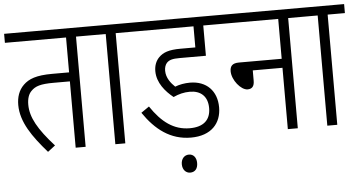

<svg xmlns="http://www.w3.org/2000/svg" viewBox="-53 -719 1881 998"><g transform="rotate(-5 887.0 -220.5)"><path d="M371 -575H461V-622H0V-575H319V-393H231C147 -393 108 -377 80 -350C52 -323 41 -287 41 -247C41 -158 98 -78 174 9L213 -21C130 -113 93 -178 93 -244C93 -276 101 -299 116 -314C138 -337 166 -346 234 -346H319V0H371Z M578 -575H668V-622H449V-575H526V0H578Z M935 -238C992 -238 1028 -206 1028 -145C1028 -83 991 -49 919 -49C836 -49 774 -95 717 -180L675 -151C737 -60 814 0 921 0C1028 0 1080 -62 1080 -144C1080 -230 1026 -285 940 -285C912 -285 885 -280 862 -271C841 -291 817 -320 817 -358C817 -375 822 -389 830 -398C843 -412 860 -417 898 -417H1035V-575H1132V-622H655V-575H984V-465H907C844 -465 815 -453 793 -431C776 -414 766 -390 766 -360C766 -299 808 -251 849 -218C877 -231 905 -238 935 -238ZM861 134C861 163 879 181 901 181C926 181 941 164 941 134C941 106 926 87 902 87C878 87 861 106 861 134Z M1120 -622V-575H1426V-367H1203C1167 -367 1156 -351 1156 -325C1156 -280 1201 -224 1236 -224C1259 -224 1271 -237 1271 -266V-320H1426V0H1478V-575H1568V-622Z M1684 -575H1774V-622H1555V-575H1632V0H1684Z"/></g></svg>

Font: Noto Sans Devanagari Condensed Light
Style: Regular
Weight: 300
Width: 3
Designer: Jelle Bosma - Monotype Design Team
Foundry: Monotype Imaging Inc.
Version: Version 2.004